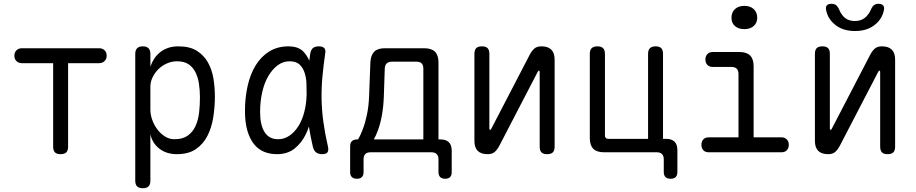

<svg xmlns="http://www.w3.org/2000/svg" viewBox="-20 -805 4840 1015"><path d="M261 -471H96Q78 -471 67 -482Q56 -493 56 -510Q56 -528 67 -539Q78 -550 96 -550H504Q522 -550 533 -539Q544 -528 544 -510Q544 -493 532.5 -482Q521 -471 504 -471H340V-30Q340 -9 330.5 0.5Q321 10 300 10Q280 10 270.5 0.5Q261 -9 261 -30Z M735 -560Q755 -560 765 -550Q775 -540 775 -520V-453Q783 -476 795.5 -495Q808 -514 826 -528.5Q844 -543 868 -551.5Q892 -560 923 -560Q983 -560 1020.5 -536.5Q1058 -513 1079.5 -474.5Q1101 -436 1108.5 -389Q1116 -342 1116 -294Q1116 -240 1107.5 -185.5Q1099 -131 1077 -87.5Q1055 -44 1016 -17Q977 10 915 10Q860 10 822.5 -19Q785 -48 775 -96V150Q775 171 765 180.5Q755 190 735 190Q715 190 705 180.5Q695 171 695 150V-520Q695 -540 705 -550Q715 -560 735 -560ZM916 -481Q888 -481 862 -469.5Q836 -458 817 -439Q798 -420 786.5 -396Q775 -372 775 -347V-224Q775 -199 784.5 -172Q794 -145 811 -122Q828 -99 851.5 -84Q875 -69 902 -69Q946 -69 972.5 -88Q999 -107 1013.5 -138.5Q1028 -170 1032.5 -209.5Q1037 -249 1037 -290Q1037 -329 1031.5 -364Q1026 -399 1012 -425.5Q998 -452 975 -466.5Q952 -481 916 -481Z M1444 10Q1406 10 1375 -3Q1344 -16 1322 -44Q1300 -72 1287.5 -115Q1275 -158 1275 -219Q1275 -288 1289 -350.5Q1303 -413 1331.5 -459.5Q1360 -506 1403.5 -533Q1447 -560 1505 -560Q1553 -560 1580 -536Q1602 -515 1615 -484Q1617 -502 1620 -521Q1624 -543 1635 -551.5Q1646 -560 1665 -560Q1686 -560 1694.5 -550.5Q1703 -541 1699 -521Q1690 -459 1684.5 -400Q1679 -341 1680 -282Q1681 -223 1689.5 -160.5Q1698 -98 1714 -29Q1718 -9 1711 0.5Q1704 10 1683.5 10Q1663 10 1651 0.5Q1639 -9 1634 -29Q1621 -84 1613 -136Q1606 -114 1596 -94Q1574 -49 1537 -19.5Q1500 10 1444 10ZM1450 -69Q1483 -69 1510.5 -88Q1538 -107 1558 -139Q1578 -171 1589 -214.5Q1600 -258 1601 -306Q1601 -333 1600 -363.5Q1599 -394 1590.5 -420Q1582 -446 1564 -463.5Q1546 -481 1511 -481Q1476 -481 1447.5 -459.5Q1419 -438 1398 -402Q1377 -366 1366 -317Q1355 -268 1355 -212Q1355 -145 1378.5 -107Q1402 -69 1450 -69Z M1867 140Q1849 140 1840 131Q1831 122 1831 105V-31Q1831 -50 1840.5 -59Q1850 -68 1869 -68H1873Q1885 -88 1898 -122Q1911 -156 1920 -199.5Q1929 -243 1931 -292L1938 -475Q1940 -513 1958 -531.5Q1976 -550 2014 -550H2223Q2261 -550 2279.5 -531.5Q2298 -513 2298 -475V-68H2308Q2338 -68 2353 -53Q2368 -38 2368 -8V105Q2368 122 2359.5 131Q2351 140 2333 140Q2316 140 2307 131Q2298 122 2298 105V37Q2298 19 2288.5 9.5Q2279 0 2260 0H1939Q1920 0 1911 9.5Q1902 19 1902 37V105Q1902 122 1893 131Q1884 140 1867 140ZM2218 -442Q2218 -461 2209 -470Q2200 -479 2181 -479H2053Q2034 -479 2024.5 -470Q2015 -461 2014 -442L2009 -292Q2007 -240 1999 -196Q1991 -152 1979 -119Q1967 -86 1956 -68H2218Z M2488 -60V-520Q2488 -541 2497.5 -550.5Q2507 -560 2528 -560Q2548 -560 2557.5 -550.5Q2567 -541 2567 -520V-124Q2569 -118 2571 -118Q2573 -118 2573.5 -119.5Q2574 -121 2577 -124L2780 -515Q2791 -536 2804.5 -548Q2818 -560 2842 -560Q2877 -560 2894.5 -542.5Q2912 -525 2912 -490V-30Q2912 -9 2902.5 0.5Q2893 10 2872 10Q2852 10 2842.5 0.5Q2833 -9 2833 -30V-426Q2831 -432 2829 -432Q2827 -432 2826.5 -430.5Q2826 -429 2823 -426L2620 -35Q2609 -14 2595.5 -2Q2582 10 2558 10Q2523 10 2505.5 -7.5Q2488 -25 2488 -60Z M3561 104Q3561 122 3552 131Q3543 140 3525 140Q3507 140 3498 131Q3489 122 3489 104V37Q3489 19 3479.5 9.5Q3470 0 3452 0H3173Q3135 0 3116.5 -18.5Q3098 -37 3098 -75V-520Q3098 -541 3108 -550.5Q3118 -560 3138 -560Q3158 -560 3168 -550.5Q3178 -541 3178 -520V-89Q3178 -80 3182.5 -75.5Q3187 -71 3196 -71H3406V-520Q3406 -541 3416 -550.5Q3426 -560 3446 -560Q3466 -560 3475.5 -550.5Q3485 -541 3485 -520V-71H3501Q3531 -71 3546 -56Q3561 -41 3561 -11Z M4111 -79Q4129 -79 4139.5 -68Q4150 -57 4150 -39.5Q4150 -22 4139.5 -11Q4129 0 4112 0H3726Q3708 0 3698 -11Q3688 -22 3688 -39.5Q3688 -57 3698 -68Q3708 -79 3726 -79H3884V-413Q3884 -432 3875 -441.5Q3866 -451 3847 -451H3748Q3730 -451 3719.5 -462Q3709 -473 3709 -490.5Q3709 -508 3719.5 -519Q3730 -530 3748 -530H3889Q3927 -530 3945.5 -511.5Q3964 -493 3964 -455V-79ZM3915 -651Q3884 -651 3865.5 -667Q3847 -683 3847 -711Q3847 -740 3865.5 -757Q3884 -774 3915 -774Q3946 -774 3964.5 -757Q3983 -740 3983 -711Q3983 -684 3964.5 -667.5Q3946 -651 3915 -651Z M4288 -60V-520Q4288 -541 4297.5 -550.5Q4307 -560 4328 -560Q4348 -560 4357.5 -550.5Q4367 -541 4367 -520V-124Q4369 -118 4371 -118Q4373 -118 4373.5 -119.5Q4374 -121 4377 -124L4580 -515Q4591 -536 4604.5 -548Q4618 -560 4642 -560Q4677 -560 4694.5 -542.5Q4712 -525 4712 -490V-30Q4712 -9 4702.5 0.5Q4693 10 4672 10Q4652 10 4642.5 0.5Q4633 -9 4633 -30V-426Q4631 -432 4629 -432Q4627 -432 4626.5 -430.5Q4626 -429 4623 -426L4420 -35Q4409 -14 4395.5 -2Q4382 10 4358 10Q4323 10 4305.5 -7.5Q4288 -25 4288 -60ZM4347 -753Q4344 -769 4351.5 -777Q4359 -785 4376 -785Q4385 -785 4392.5 -782Q4400 -779 4404 -774Q4413 -764 4418 -750.5Q4423 -737 4433 -725Q4456 -694 4499 -694Q4542 -694 4566 -725Q4577 -737 4582 -750Q4587 -763 4595 -773Q4600 -778 4606.5 -781.5Q4613 -785 4623 -785Q4640 -785 4648 -777Q4656 -769 4653 -753Q4645 -710 4613 -681Q4571 -641 4500 -641Q4429 -641 4387 -681Q4355 -710 4347 -753Z"/></svg>

Font: Maple Mono Light
Style: Regular
Weight: 300
Monospace: yes
Designer: subframe7536
Version: Version 7.000